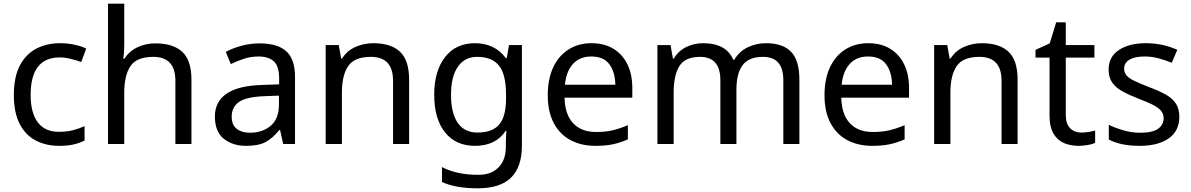

<svg xmlns="http://www.w3.org/2000/svg" viewBox="-20 -780 6453 1040"><path d="M300 10Q229 10 173.5 -19Q118 -48 86.5 -109Q55 -170 55 -265Q55 -364 88 -426Q121 -488 177.5 -517Q234 -546 306 -546Q347 -546 385 -537.5Q423 -529 447 -517L420 -444Q396 -453 364 -461Q332 -469 304 -469Q146 -469 146 -266Q146 -169 184.5 -117.5Q223 -66 299 -66Q343 -66 376.5 -75Q410 -84 438 -97V-19Q411 -5 378.5 2.5Q346 10 300 10Z M653 -537Q653 -497 648 -462H654Q680 -503 724.5 -524Q769 -545 821 -545Q919 -545 968 -498.5Q1017 -452 1017 -349V0H930V-343Q930 -472 810 -472Q720 -472 686.5 -421.5Q653 -371 653 -277V0H565V-760H653Z M1386 -545Q1484 -545 1531 -502Q1578 -459 1578 -365V0H1514L1497 -76H1493Q1458 -32 1419.5 -11Q1381 10 1313 10Q1240 10 1192 -28.5Q1144 -67 1144 -149Q1144 -229 1207 -272.5Q1270 -316 1401 -320L1492 -323V-355Q1492 -422 1463 -448Q1434 -474 1381 -474Q1339 -474 1301 -461.5Q1263 -449 1230 -433L1203 -499Q1238 -518 1286 -531.5Q1334 -545 1386 -545ZM1412 -259Q1312 -255 1273.5 -227Q1235 -199 1235 -148Q1235 -103 1262.5 -82Q1290 -61 1333 -61Q1401 -61 1446 -98.5Q1491 -136 1491 -214V-262Z M2002 -546Q2098 -546 2147 -499.5Q2196 -453 2196 -349V0H2109V-343Q2109 -472 1989 -472Q1900 -472 1866 -422Q1832 -372 1832 -278V0H1744V-536H1815L1828 -463H1833Q1859 -505 1905 -525.5Q1951 -546 2002 -546Z M2552 -546Q2605 -546 2647.5 -526Q2690 -506 2720 -465H2725L2737 -536H2807V9Q2807 124 2748.5 182Q2690 240 2567 240Q2449 240 2374 206V125Q2453 167 2572 167Q2641 167 2680.5 126.5Q2720 86 2720 16V-5Q2720 -17 2721 -39.5Q2722 -62 2723 -71H2719Q2665 10 2553 10Q2449 10 2390.5 -63Q2332 -136 2332 -267Q2332 -395 2390.5 -470.5Q2449 -546 2552 -546ZM2564 -472Q2497 -472 2460 -418.5Q2423 -365 2423 -266Q2423 -167 2459.5 -114.5Q2496 -62 2566 -62Q2647 -62 2684 -105.5Q2721 -149 2721 -246V-267Q2721 -377 2683 -424.5Q2645 -472 2564 -472Z M3184 -546Q3253 -546 3302.5 -516Q3352 -486 3378.5 -431.5Q3405 -377 3405 -304V-251H3038Q3040 -160 3084.5 -112.5Q3129 -65 3209 -65Q3260 -65 3299.5 -74.5Q3339 -84 3381 -102V-25Q3340 -7 3300 1.5Q3260 10 3205 10Q3129 10 3070.5 -21Q3012 -52 2979.5 -113.5Q2947 -175 2947 -264Q2947 -352 2976.5 -415Q3006 -478 3059.5 -512Q3113 -546 3184 -546ZM3183 -474Q3120 -474 3083.5 -433.5Q3047 -393 3040 -321H3313Q3312 -389 3281 -431.5Q3250 -474 3183 -474Z M4129 -546Q4220 -546 4265 -499.5Q4310 -453 4310 -349V0H4223V-345Q4223 -472 4114 -472Q4036 -472 4002.5 -427Q3969 -382 3969 -296V0H3882V-345Q3882 -472 3772 -472Q3691 -472 3660 -422Q3629 -372 3629 -278V0H3541V-536H3612L3625 -463H3630Q3655 -505 3697.5 -525.5Q3740 -546 3788 -546Q3914 -546 3952 -456H3957Q3984 -502 4030.5 -524Q4077 -546 4129 -546Z M4683 -546Q4752 -546 4801.5 -516Q4851 -486 4877.5 -431.5Q4904 -377 4904 -304V-251H4537Q4539 -160 4583.5 -112.5Q4628 -65 4708 -65Q4759 -65 4798.5 -74.5Q4838 -84 4880 -102V-25Q4839 -7 4799 1.5Q4759 10 4704 10Q4628 10 4569.5 -21Q4511 -52 4478.5 -113.5Q4446 -175 4446 -264Q4446 -352 4475.5 -415Q4505 -478 4558.5 -512Q4612 -546 4683 -546ZM4682 -474Q4619 -474 4582.5 -433.5Q4546 -393 4539 -321H4812Q4811 -389 4780 -431.5Q4749 -474 4682 -474Z M5298 -546Q5394 -546 5443 -499.5Q5492 -453 5492 -349V0H5405V-343Q5405 -472 5285 -472Q5196 -472 5162 -422Q5128 -372 5128 -278V0H5040V-536H5111L5124 -463H5129Q5155 -505 5201 -525.5Q5247 -546 5298 -546Z M5837 -62Q5857 -62 5878 -65.5Q5899 -69 5912 -73V-6Q5898 1 5872 5.5Q5846 10 5822 10Q5780 10 5744.5 -4.5Q5709 -19 5687 -55Q5665 -91 5665 -156V-468H5589V-510L5666 -545L5701 -659H5753V-536H5908V-468H5753V-158Q5753 -109 5776.5 -85.5Q5800 -62 5837 -62Z M6368 -148Q6368 -70 6310 -30Q6252 10 6154 10Q6098 10 6057.5 1Q6017 -8 5986 -24V-104Q6018 -88 6063.5 -74.5Q6109 -61 6156 -61Q6223 -61 6253 -82.5Q6283 -104 6283 -140Q6283 -160 6272 -176Q6261 -192 6232.5 -208Q6204 -224 6151 -244Q6099 -264 6062 -284Q6025 -304 6005 -332Q5985 -360 5985 -404Q5985 -472 6040.5 -509Q6096 -546 6186 -546Q6235 -546 6277.5 -536.5Q6320 -527 6357 -510L6327 -440Q6293 -454 6256 -464Q6219 -474 6180 -474Q6126 -474 6097.5 -456.5Q6069 -439 6069 -409Q6069 -387 6082 -371.5Q6095 -356 6125.5 -341.5Q6156 -327 6207 -307Q6258 -288 6294 -268Q6330 -248 6349 -219.5Q6368 -191 6368 -148Z"/></svg>

Font: Noto Sans Hatran
Style: Regular
Weight: 400
Designer: Monotype Design Team
Foundry: Monotype Imaging Inc.
Version: Version 2.001; ttfautohint (v1.8.4.7-5d5b)